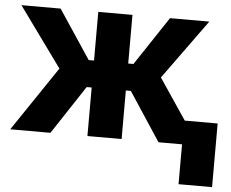

<svg xmlns="http://www.w3.org/2000/svg" viewBox="-51 -606 1014 841"><g transform="rotate(5 455.5 -185.5)"><path d="M8.3 0 199.7 -283.7 9.8 -545.9H182.1L324.2 -332H347.7V-545.9H498V-332H521L663.1 -545.9H835.9L646 -283.7L836.9 0H660.2L520 -213.4H498V0H347.7V-213.4H325.7L185.1 0ZM911.1 -104.5V175.3H763.7V-104.5Z"/></g></svg>

Font: Inter Tight
Style: Bold
Weight: 700
Designer: Rasmus Andersson
Foundry: rsms
Version: Version 3.004; ttfautohint (v1.8.4.7-5d5b)